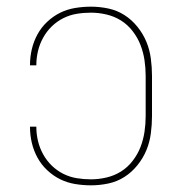

<svg xmlns="http://www.w3.org/2000/svg" viewBox="-20 -548 540 576"><path d="M253 8Q229 8 205 4Q181 0 160 -10.5Q139 -21 121.5 -37.5Q104 -54 92.5 -75Q81 -96 75.5 -119.5Q70 -143 70 -167V-168H89V-167Q89 -146 94 -125Q99 -104 109.5 -85Q120 -66 135.5 -51Q151 -36 170 -26.5Q189 -17 210 -13.5Q231 -10 253 -10Q276 -10 299.5 -15.5Q323 -21 343 -33.5Q363 -46 378 -65.5Q393 -85 401.5 -107Q410 -129 413.5 -152.5Q417 -176 417 -200V-320Q417 -344 413.5 -367.5Q410 -391 401.5 -413Q393 -435 378 -454.5Q363 -474 343 -486.5Q323 -499 299.5 -504.5Q276 -510 253 -510Q231 -510 210 -506.5Q189 -503 170 -493.5Q151 -484 135.5 -469Q120 -454 109.5 -435Q99 -416 94 -395Q89 -374 89 -353V-352H70V-353Q70 -377 75.5 -400.5Q81 -424 92.5 -445Q104 -466 121.5 -482.5Q139 -499 160 -509.5Q181 -520 205 -524Q229 -528 253 -528Q279 -528 305 -522.5Q331 -517 353 -503Q375 -489 392 -468Q409 -447 419 -423Q429 -399 432.5 -372.5Q436 -346 436 -320V-200Q436 -174 432.5 -147.5Q429 -121 419 -97Q409 -73 392 -52Q375 -31 353 -17Q331 -3 305 2.5Q279 8 253 8Z"/></svg>

Font: Iosevka SS18 Thin
Style: Regular
Weight: 100
Monospace: yes
Designer: Belleve Invis
Foundry: Belleve Invis
Version: Version 25.1.1; ttfautohint (v1.8.4)